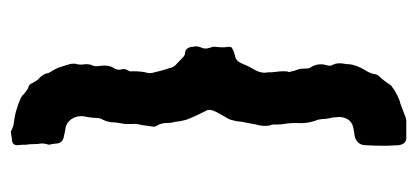

<svg xmlns="http://www.w3.org/2000/svg" viewBox="-227 -543 767 353"><g transform="rotate(-90 156.5 -366.5)"><path d="M246 -381Q242 -374 245 -365Q248 -357 247 -355Q245 -338 247 -330Q247 -324 244 -323Q236 -319 231 -318Q222 -317 217 -307Q216 -304 212.5 -296.5Q209 -289 207 -286Q197 -270 200 -258V-254Q200 -250 201 -242Q202 -234 202 -230Q202 -221 201 -220Q200 -218 201 -217Q203 -207 205 -203Q207 -198 207 -188Q207 -181 209 -179Q218 -165 213 -149Q211 -142 214 -138Q218 -130 216 -118Q215 -115 215 -109Q214 -95 203 -77Q199 -71 197 -63Q197 -57 192 -52Q188 -48 182 -40L176 -31Q157 -17 143 -14L119 -5Q118 -4 116 -4Q114 -4 113 -3H78Q68 -4 66 -17Q66 -20 65.5 -28Q65 -36 65 -39Q65 -65 66 -77Q66 -94 83 -98Q86 -98 96 -100Q116 -103 118 -125Q118 -127 117.5 -131.5Q117 -136 117 -138Q116 -141 115 -148Q114 -155 114 -158Q114 -162 112 -168Q105 -185 107 -209Q107 -211 106.5 -215.5Q106 -220 106 -222Q104 -234 104 -240Q104 -242 104 -245Q104 -248 104 -249Q99 -262 104 -279Q105 -283 106.5 -292Q108 -301 109 -305Q109 -306 109.5 -309Q110 -312 110 -314Q112 -324 114 -329Q116 -333 122 -343Q128 -353 130 -359Q132 -366 130 -370Q120 -389 113 -407Q112 -411 111 -415Q110 -419 109.5 -424Q109 -429 108 -432Q107 -435 107 -441.5Q107 -448 105.5 -453.5Q104 -459 101 -463Q101 -464 100.5 -465Q100 -466 100 -467Q101 -475 103 -489Q106 -499 105 -507V-519Q105 -521 106.5 -529Q108 -537 108 -541Q108 -551 113 -561Q116 -566 116 -571Q116 -574 116.5 -578.5Q117 -583 117.5 -587Q118 -591 119 -595Q121 -608 114 -618.5Q107 -629 94 -630Q84 -632 80 -633Q69 -636 69 -648Q69 -649 68.5 -651.5Q68 -654 68 -655Q67 -657 67 -661Q70 -669 69 -676Q68 -680 68 -688.5Q68 -697 67 -701Q67 -713 66 -718Q66 -727 75 -728Q79 -728 89 -730H92Q93 -728 104 -725Q120 -723 127 -721Q131 -720 139.5 -717Q148 -714 152 -712Q157 -710 160 -706Q170 -698 172 -698Q178 -697 181 -689Q187 -679 188 -679Q195 -673 198 -665Q198 -661 202 -655Q203 -654 205 -650Q207 -646 208 -644Q210 -639 215 -622Q216 -619 216 -612Q213 -604 215 -593Q215 -584 213 -581Q210 -574 212 -566Q214 -550 208 -541Q204 -535 205 -528Q208 -521 203 -514Q201 -510 202 -507Q202 -488 199 -479Q198 -474 199 -470Q200 -465 203 -454Q206 -443 208 -438Q209 -430 217 -424L225 -416Q231 -410 234 -410Q245 -410 247 -397V-395Q249 -389 246 -381Z"/></g></svg>

Font: Gutenberg Clean
Style: Regular
Weight: 400
Designer: Nicola Manzari, Bruno Pierini
Foundry: Unio | Creative Solutions
Version: Version 1.001;PS 001.001;hotconv 1.0.88;makeotf.lib2.5.64775